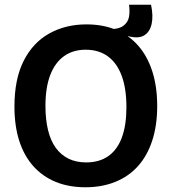

<svg xmlns="http://www.w3.org/2000/svg" viewBox="-20 -777 728 811"><path d="M522 -624 454 -625 435 -653Q481 -653 501 -668Q521 -683 525 -706.5Q529 -730 525 -757H618Q628 -710 620.5 -676Q613 -642 589 -627.5Q565 -613 522 -624ZM341 14Q270 14 214.5 -9Q159 -32 120 -76Q81 -120 61 -183Q41 -246 41 -327Q41 -443 80 -520Q119 -597 188 -635.5Q257 -674 345 -674Q414 -674 469 -651.5Q524 -629 563 -585Q602 -541 623 -476.5Q644 -412 644 -329Q644 -247 623 -183Q602 -119 563 -75.5Q524 -32 467.5 -9Q411 14 341 14ZM344 -91Q400 -91 438 -118Q476 -145 495 -197Q514 -249 514 -324Q514 -403 494 -457Q474 -511 435.5 -539Q397 -567 342 -567Q288 -567 250 -539.5Q212 -512 192 -459.5Q172 -407 172 -330Q172 -272 183 -227Q194 -182 216 -152Q238 -122 270 -106.5Q302 -91 344 -91Z"/></svg>

Font: Bricolage Grotesque 60pt SemiBold
Style: Regular
Weight: 600
Version: Version 1.001;gftools[0.9.33.dev8+g029e19f]